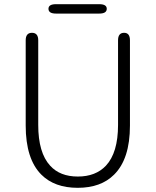

<svg xmlns="http://www.w3.org/2000/svg" viewBox="-20 -886 745 919"><path d="M178 -50Q103 -125 103 -285V-693Q103 -729 133 -729Q163 -729 163 -693V-288Q163 -155 220 -93Q267 -41 352.5 -41Q438 -41 487 -93Q545 -155 545 -288V-693Q545 -729 574 -729Q602 -729 602 -693V-285Q602 -125 526 -50Q463 13 352 13Q241 13 178 -50ZM248 -821Q212 -821 212 -844Q212 -866 248 -866H455Q491 -866 491 -844Q491 -821 455 -821Z"/></svg>

Font: Resource Han Rounded CN Light
Style: Regular
Weight: 300
Designer: Cyano Hao (round all glyphs); Ryoko NISHIZUKA 西塚涼子 (kana, bopomofo & ideographs); Paul D. Hunt (Latin, Greek & Cyrillic)
Foundry: Cyano Hao
Version: 0.990